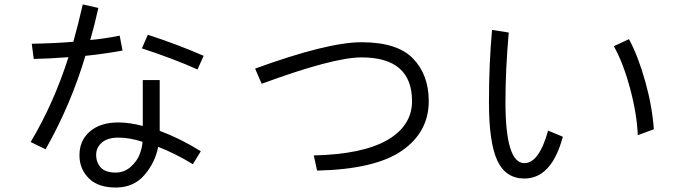

<svg xmlns="http://www.w3.org/2000/svg" viewBox="-20 -796 3040 853"><path d="M407.2 -108.4Q407.2 -74.2 427.7 -51.8Q448.2 -29.3 494.1 -29.3Q532.2 -29.3 560.5 -54.7Q588.9 -80.1 600.1 -109.4Q611.3 -138.7 613.3 -166Q555.7 -184.6 505.9 -184.6Q458 -184.6 432.6 -162.6Q407.2 -140.6 407.2 -108.4ZM333 -106.4Q333 -171.9 379.4 -211.9Q425.8 -252 505.9 -252Q555.7 -252 614.3 -236.3V-440.4H689.5V-214.8Q783.2 -179.7 872.1 -124L836.9 -66.4Q758.8 -114.3 682.6 -143.6Q669.9 -75.2 622.6 -19.5Q575.2 36.1 498 37.1Q417 38.1 375 -3.4Q333 -44.9 333 -106.4ZM610.4 -581.1 636.7 -641.6Q771.5 -597.7 884.8 -547.9L857.4 -487.3Q753.9 -534.2 610.4 -581.1ZM359.4 -547.9Q293.9 -329.1 182.6 -132.8L116.2 -165Q218.8 -336.9 284.2 -542Q194.3 -535.2 129.9 -534.2L121.1 -601.6Q225.6 -603.5 305.7 -610.4Q326.2 -681.6 347.7 -776.4L417 -760.7Q400.4 -685.5 380.9 -618.2Q444.3 -624 511.7 -637.7L524.4 -571.3Q443.4 -556.6 359.4 -547.9Z M1113.3 -491.2Q1435.5 -608.4 1585.9 -608.4Q1745.1 -608.4 1814.9 -536.1Q1884.8 -463.9 1884.8 -346.7Q1884.8 -209 1765.6 -126.5Q1646.5 -43.9 1388.7 -38.1L1374 -105.5Q1590.8 -110.4 1700.7 -173.8Q1810.5 -237.3 1810.5 -346.7Q1810.5 -541 1585.9 -541Q1460.9 -541 1142.6 -423.8Z M2152.3 -340.8Q2152.3 -513.7 2166 -663.1L2240.2 -651.4Q2225.6 -486.3 2225.6 -342.8Q2225.6 -71.3 2309.6 -71.3Q2375 -71.3 2415 -215.8L2480.5 -188.5Q2430.7 -2.9 2309.6 -2.9Q2226.6 -2.9 2189.5 -82.5Q2152.3 -162.1 2152.3 -340.8ZM2707 -590.8 2774.4 -622.1Q2815.4 -545.9 2846.7 -434.1Q2877.9 -322.3 2884.8 -221.7L2813.5 -195.3Q2809.6 -291 2778.8 -404.8Q2748 -518.6 2707 -590.8Z"/></svg>

Font: Gothic A1
Style: Regular
Weight: 400
Designer: HanYang I&C Co.,Ltd.
Foundry: HanYang I&C Co.,Ltd.
Version: Version 2.50